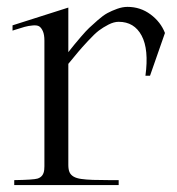

<svg xmlns="http://www.w3.org/2000/svg" viewBox="-20 -533 509 553"><path d="M398.9 -314.9Q409.2 -390.6 387.9 -430.4Q366.7 -470.2 321.8 -470.2Q308.1 -470.2 292.5 -462.2Q276.9 -454.1 264.9 -445.1Q252.9 -436 233.9 -415.5Q214.8 -395 206.1 -384.5Q197.3 -374 176.8 -349.1V-58.1Q176.8 -44.9 180.2 -37.1Q183.6 -29.3 191.9 -24.4Q200.2 -19.5 213.9 -17.6Q227.5 -15.6 247.8 -14.9Q268.1 -14.2 295.9 -14.2Q301.3 -14.2 304.4 -14.2Q307.6 -14.2 312.5 -14.2Q317.4 -14.2 321.8 -14.2V0H21V-14.2Q76.2 -15.1 87.9 -18.6Q105.5 -23.9 107.4 -44.4Q107.9 -48.8 107.9 -54.2V-416Q107.9 -433.1 103.5 -443.1Q99.1 -453.1 93 -457Q86.9 -460.9 74 -459.7Q61 -458.5 50.8 -455.6Q40.5 -452.6 20.5 -446.3Q17.6 -445.3 16.1 -444.8V-460L176.8 -511.2V-382.8Q189.5 -398.4 193.8 -404.1Q198.2 -409.7 213.1 -427Q228 -444.3 236.8 -452.6Q245.6 -460.9 261.5 -474.9Q277.3 -488.8 289.6 -495.4Q301.8 -502 317.4 -507.6Q333 -513.2 347.2 -513.2Q384.3 -513.2 413.6 -491.5Q442.9 -469.7 455.1 -438L412.1 -314.9Z"/></svg>

Font: Ortica Linear Light
Style: Regular
Weight: 300
Designer: Benedetta Bovani
Foundry: Collletttivo
Version: Version 2.000;Glyphs 3.1.2 (3151)